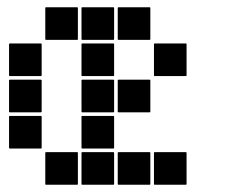

<svg xmlns="http://www.w3.org/2000/svg" viewBox="-20 -515 640 530"><path d="M307 -495H393Q395 -495 395 -493V-407Q395 -405 393 -405H307Q305 -405 305 -407V-493Q305 -495 307 -495ZM207 -495H293Q295 -495 295 -493V-407Q295 -405 293 -405H207Q205 -405 205 -407V-493Q205 -495 207 -495ZM107 -495H193Q195 -495 195 -493V-407Q195 -405 193 -405H107Q105 -405 105 -407V-493Q105 -495 107 -495ZM407 -395H493Q495 -395 495 -393V-307Q495 -305 493 -305H407Q405 -305 405 -307V-393Q405 -395 407 -395ZM207 -395H293Q295 -395 295 -393V-307Q295 -305 293 -305H207Q205 -305 205 -307V-393Q205 -395 207 -395ZM7 -395H93Q95 -395 95 -393V-307Q95 -305 93 -305H7Q5 -305 5 -307V-393Q5 -395 7 -395ZM307 -295H393Q395 -295 395 -293V-207Q395 -205 393 -205H307Q305 -205 305 -207V-293Q305 -295 307 -295ZM207 -295H293Q295 -295 295 -293V-207Q295 -205 293 -205H207Q205 -205 205 -207V-293Q205 -295 207 -295ZM7 -295H93Q95 -295 95 -293V-207Q95 -205 93 -205H7Q5 -205 5 -207V-293Q5 -295 7 -295ZM207 -195H293Q295 -195 295 -193V-107Q295 -105 293 -105H207Q205 -105 205 -107V-193Q205 -195 207 -195ZM7 -195H93Q95 -195 95 -193V-107Q95 -105 93 -105H7Q5 -105 5 -107V-193Q5 -195 7 -195ZM407 -95H493Q495 -95 495 -93V-7Q495 -5 493 -5H407Q405 -5 405 -7V-93Q405 -95 407 -95ZM307 -95H393Q395 -95 395 -93V-7Q395 -5 393 -5H307Q305 -5 305 -7V-93Q305 -95 307 -95ZM207 -95H293Q295 -95 295 -93V-7Q295 -5 293 -5H207Q205 -5 205 -7V-93Q205 -95 207 -95ZM107 -95H193Q195 -95 195 -93V-7Q195 -5 193 -5H107Q105 -5 105 -7V-93Q105 -95 107 -95Z"/></svg>

Font: Pixel Panel Black
Style: Regular
Weight: 900
Monospace: yes
Designer: Óliver Lalan
Foundry: Óliver Lalan
Version: Version 1.000; ttfautohint (v1.8.4.7-5d5b-dirty);gftools[0.9